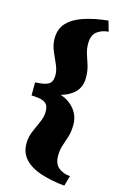

<svg xmlns="http://www.w3.org/2000/svg" viewBox="-139 -771 657 1051"><g transform="rotate(15 189.5 -245.0)"><path d="M263.7 72.3Q263.7 120.1 291.5 141.1Q319.3 162.1 355.5 164.1L338.9 222.7Q262.7 214.8 204.1 195.8Q145.5 176.8 112.3 141.6Q79.1 106.4 79.1 52.7Q79.1 16.6 93.3 -17.1Q107.4 -50.8 121.6 -81.5Q135.7 -112.3 135.7 -140.6Q135.7 -162.1 129.4 -176.3Q123 -190.4 102.5 -198.7Q82 -207 38.1 -208V-282.2Q82 -284.2 102.5 -292Q123 -299.8 129.4 -314.5Q135.7 -329.1 135.7 -349.6Q135.7 -377.9 121.6 -408.7Q107.4 -439.5 93.3 -473.1Q79.1 -506.8 79.1 -543Q79.1 -597.7 112.3 -632.3Q145.5 -667 204.1 -686Q262.7 -705.1 338.9 -712.9L355.5 -654.3Q319.3 -652.3 291.5 -631.8Q263.7 -611.3 263.7 -562.5Q263.7 -531.2 272.9 -503.9Q282.2 -476.6 291.5 -446.8Q300.8 -417 300.8 -377.9Q300.8 -318.4 258.3 -285.2Q215.8 -252 154.3 -246.1V-259.8Q217.8 -252.9 259.3 -211.9Q300.8 -170.9 300.8 -112.3Q300.8 -73.2 291.5 -43.5Q282.2 -13.7 272.9 13.2Q263.7 40 263.7 72.3Z"/></g></svg>

Font: Crimson Pro Black
Style: Regular
Weight: 900
Designer: Jacques Le Bailly
Foundry: Baron von Fonthausen
Version: Version 1.003